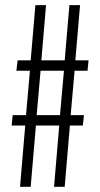

<svg xmlns="http://www.w3.org/2000/svg" viewBox="-20 -719 386 739"><path d="M24.9 -235.8 28.8 -275.9H80.1L95.2 -446.8H43L47.9 -486.8H98.1L116.2 -699.2H157.2L139.2 -486.8H229L247.1 -699.2H288.1L270 -486.8H320.8L316.9 -446.8H267.1L252 -275.9H303.2L298.8 -235.8H249L229 0H188L208 -235.8H118.2L98.1 0H57.1L77.1 -235.8ZM121.1 -275.9H210.9L226.1 -446.8H136.2Z"/></svg>

Font: Moniqa Black Paragraph
Style: Regular
Weight: 900
Designer: Rajesh Rajput
Foundry: Rajesh Rajput
Version: Version 1.000